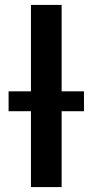

<svg xmlns="http://www.w3.org/2000/svg" viewBox="-20 -762 377 782"><path d="M106 0V-309H15V-390H106V-742H231V-390H322V-309H231V0Z"/></svg>

Font: Montserrat Thin SemiBold
Style: Regular
Weight: 600
Version: Version 9.000